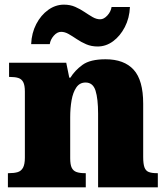

<svg xmlns="http://www.w3.org/2000/svg" viewBox="-20 -806 723 826"><path d="M14 0V-61H18Q41 -61 56 -65.5Q71 -70 79 -84.5Q87 -99 87 -128V-412Q87 -439 80 -452.5Q73 -466 59 -470.5Q45 -475 23 -475H19V-536H265L278 -472H283Q302 -503 335 -527Q368 -551 434 -551Q514 -551 555 -506Q596 -461 596 -360V-131Q596 -101 601.5 -86Q607 -71 620 -66Q633 -61 655 -61H659V0H402V-317Q402 -381 391 -416Q380 -451 348 -451Q323 -451 308.5 -430Q294 -409 288 -375Q282 -341 282 -301V-125Q282 -98 288.5 -84.5Q295 -71 309 -66Q323 -61 345 -61H349V0ZM400 -606Q373 -606 351 -615.5Q329 -625 310.5 -637.5Q292 -650 275.5 -659.5Q259 -669 243 -669Q226 -669 211.5 -652.5Q197 -636 194 -616H114Q116 -664 136 -702.5Q156 -741 187.5 -763.5Q219 -786 255 -786Q282 -786 303.5 -776.5Q325 -767 343.5 -754.5Q362 -742 378.5 -732.5Q395 -723 411 -723Q427 -723 442 -739.5Q457 -756 460 -776H539Q537 -728 517 -689.5Q497 -651 466.5 -628.5Q436 -606 400 -606Z"/></svg>

Font: Noto Serif Hebrew Black
Style: Regular
Weight: 900
Version: Version 2.003